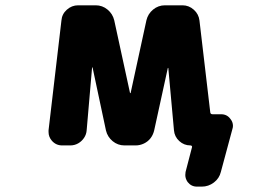

<svg xmlns="http://www.w3.org/2000/svg" viewBox="-20 -568 1040 728"><path d="M726.6 139.6Q705.1 139.6 691.4 122.1Q682.6 109.4 682.6 95.7Q682.6 89.8 683.6 84L708 -9.8Q709 -12.7 707 -14.6Q705.1 -16.6 702.1 -16.6Q677.7 -16.6 659.7 -33.2Q641.6 -49.8 639.6 -74.2L618.2 -309.6Q618.2 -310.5 617.2 -310.5Q616.2 -310.5 616.2 -309.6L564.5 -73.2Q560.5 -56.6 550.8 -43.9Q541 -31.2 525.9 -23.9Q510.7 -16.6 494.1 -16.6H452.1Q426.8 -16.6 407.2 -32.7Q387.7 -48.8 381.8 -73.2L331.1 -311.5Q331.1 -312.5 330.1 -312.5Q329.1 -312.5 329.1 -311.5L308.6 -74.2Q307.6 -58.6 298.8 -45.4Q290 -32.2 276.4 -24.4Q262.7 -16.6 246.1 -16.6H215.8Q192.4 -16.6 176.8 -34.2Q164.1 -48.8 164.1 -67.4Q164.1 -70.3 164.1 -74.2L212.9 -490.2Q214.8 -514.6 233.4 -531.2Q252 -547.9 276.4 -547.9H342.8Q368.2 -547.9 387.7 -531.7Q407.2 -515.6 413.1 -491.2L472.7 -216.8Q472.7 -214.8 474.1 -214.8Q475.6 -214.8 475.6 -216.8L535.2 -491.2Q541 -515.6 560.5 -531.7Q580.1 -547.9 605.5 -547.9H671.9Q696.3 -547.9 714.8 -531.2Q733.4 -514.6 736.3 -490.2L777.3 -141.6Q778.3 -134.8 786.1 -134.8H818.4Q840.8 -134.8 853.5 -117.2Q863.3 -105.5 863.3 -90.8Q863.3 -85 861.3 -79.1L817.4 84Q811.5 108.4 791 124Q770.5 139.6 745.1 139.6Z"/></svg>

Font: Rounded Mgen+ 2m bold
Style: Bold
Weight: 700
Designer: [Source Han Sans]
Ryoko NISHIZUKA  (kana & ideographs); Paul D. Hunt (Latin, Greek & Cyrillic); Wenlong ZHANG  (bopomofo
Version: Version 1.059.20150602